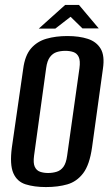

<svg xmlns="http://www.w3.org/2000/svg" viewBox="-20 -746 448 778"><path d="M166 12Q119 12 84 1Q49 -10 34 -44.5Q19 -79 28 -148L74 -467Q81 -521 105.5 -549.5Q130 -578 168 -589Q206 -600 253 -600Q301 -600 336 -588.5Q371 -577 388 -548.5Q405 -520 397 -467L353 -149Q343 -78 317 -44Q291 -10 253 1Q215 12 166 12ZM175 -45Q193 -45 209.5 -50Q226 -55 237 -70Q248 -85 252 -115L302 -470Q306 -500 299 -515Q292 -530 277.5 -535Q263 -540 245 -540Q226 -540 210 -535Q194 -530 182.5 -515Q171 -500 167 -470L118 -115Q114 -85 121 -70Q128 -55 142.5 -50Q157 -45 175 -45ZM137 -630 244 -726H300L380 -631H314L266 -678L204 -630Z"/></svg>

Font: Alumni Sans SemiBold
Style: Italic
Weight: 600
Italic angle: -8°
Version: Version 1.016